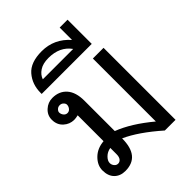

<svg xmlns="http://www.w3.org/2000/svg" viewBox="-208 -846 943 943"><g transform="rotate(-45 263.5 -374.5)"><path d="M457 -15.6H382.8Q285.2 -101.6 207 -136.7Q207 -11.7 105.5 -11.7Q70.3 -11.7 48.8 -33.2Q27.3 -54.7 27.3 -93.8Q27.3 -128.9 56.6 -158.2Q85.9 -187.5 132.8 -191.4V-371.1Q117.2 -367.2 105.5 -367.2Q74.2 -367.2 50.8 -388.7Q27.3 -410.2 27.3 -445.3Q27.3 -476.6 50.8 -498Q74.2 -519.5 105.5 -519.5Q152.3 -519.5 179.7 -488.3Q207 -457 207 -398.4V-187.5Q289.1 -156.2 382.8 -78.1V-515.6H457ZM105.5 -468.8Q93.8 -468.8 85.9 -460.9Q78.1 -453.1 78.1 -445.3Q78.1 -433.6 85.9 -423.8Q93.8 -414.1 105.5 -414.1Q117.2 -414.1 125 -423.8Q132.8 -433.6 132.8 -445.3Q132.8 -453.1 125 -460.9Q117.2 -468.8 105.5 -468.8ZM132.8 -101.6V-144.5Q109.4 -140.6 93.8 -125Q78.1 -109.4 78.1 -93.8Q78.1 -82 85.9 -72.3Q93.8 -62.5 105.5 -62.5Q117.2 -62.5 125 -72.3Q132.8 -82 132.8 -101.6Z M347.7 -617.2Q308.6 -671.9 230.5 -671.9Q191.4 -671.9 168 -656.2Q144.5 -640.6 136.7 -617.2ZM429.7 -570.3H82V-578.1Q82 -636.7 117.2 -677.7Q152.3 -718.8 230.5 -718.8Q316.4 -718.8 375 -652.3V-738.3H429.7Z"/></g></svg>

Font: 和音 by 宁静之雨，公众号njzyshare
Style: Regular
Weight: 400
Designer: Steve Matteson
Foundry: Ascender Corporation
Version: Version 6.00;June 8, 2018;FontCreator 11.0.0.2388 32-bit